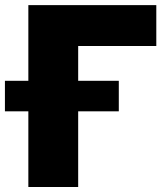

<svg xmlns="http://www.w3.org/2000/svg" viewBox="-69 -748 670 768"><path d="M556.2 -727.5V-564H243.7V0H44.4V-727.5ZM-49.3 -302.7V-424.8H406.2V-302.7Z"/></svg>

Font: Inter 20pt Black
Style: Regular
Weight: 900
Version: Version 4.001;git-66647c0bb